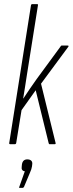

<svg xmlns="http://www.w3.org/2000/svg" viewBox="-20 -703 354 936"><path d="M30 0Q24 0 25 -6L131 -677Q132 -683 138 -683H160Q163 -683 164.5 -682Q166 -681 165 -677L111 -337Q107 -309 102.5 -282Q98 -255 93 -223H94Q110 -248 126.5 -271.5Q143 -295 159 -318L275 -476Q277 -480 278.5 -480.5Q280 -481 282 -481H309Q313 -481 314 -479.5Q315 -478 313 -475L180 -295L251 -6Q252 -3 250.5 -1.5Q249 0 247 0H222Q218 0 217 -6L154 -263L85 -166L59 -6Q58 0 52 0ZM77 213Q71 213 74 208L101 132Q92 131 88 125Q84 119 86 108L87 98Q91 74 113 74Q126 74 132.5 80.5Q139 87 137 99L136 108Q135 115 132.5 122.5Q130 130 126 139L97 208Q94 213 90 213Z"/></svg>

Font: Sofia Sans Extra Condensed ExtraLight
Style: Italic
Weight: 250
Italic angle: -9°
Version: Version 4.100